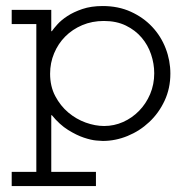

<svg xmlns="http://www.w3.org/2000/svg" viewBox="-20 -463 640 640"><path d="M150.9 -358.9H152.8Q158.7 -367.7 171.4 -381.8Q184.1 -396 204.6 -409.4Q225.1 -422.9 254.4 -432.9Q283.7 -442.9 322.3 -442.9Q374.5 -442.9 416.3 -423.8Q458 -404.8 487.3 -373.5Q516.6 -342.3 532.2 -301.8Q547.9 -261.2 547.9 -217.8Q547.9 -168.5 528.6 -127.2Q509.3 -85.9 477.5 -56.2Q445.8 -26.4 405.3 -9.8Q364.7 6.8 322.8 6.8Q318.4 6.8 301 5.4Q283.7 3.9 259.5 -4.2Q235.4 -12.2 207 -29.8Q178.7 -47.4 152.8 -79.1H150.9V109.9H299.8V157.2H19V109.9H101.1V-382.8H19V-430.2H150.9ZM147 -217.3Q147 -175.3 164.1 -142.8Q181.2 -110.4 207.5 -88.1Q233.9 -65.9 265.6 -54.4Q297.4 -43 327.1 -43Q360.4 -43 390.4 -56.4Q420.4 -69.8 443.6 -93.5Q466.8 -117.2 480.5 -149.4Q494.1 -181.6 494.1 -218.8Q494.1 -250.5 483.6 -281.7Q473.1 -313 452.1 -337.6Q431.2 -362.3 399.7 -377.7Q368.2 -393.1 326.2 -393.1Q287.1 -393.1 254.2 -379.2Q221.2 -365.2 197.5 -341.3Q173.8 -317.4 160.4 -285.4Q147 -253.4 147 -217.3Z"/></svg>

Font: Ethiopic Sadiss
Style: Regular
Weight: 400
Designer: abass alamnehe
Foundry: Senamirmir Project
Version: Version 5.100